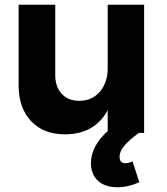

<svg xmlns="http://www.w3.org/2000/svg" viewBox="-20 -558 700 806"><path d="M563 0Q521 30.3 501.5 54Q481.9 77.6 481.9 100.1Q481.9 127 505.9 127Q522.9 127 536.1 119.1L564.9 207Q517.6 228 472.2 228Q420.9 228 391.4 200.9Q361.8 173.8 361.8 127Q361.8 55.7 432.1 -7.8V-95.2Q377 5.9 252 5.9Q162.6 5.9 110.4 -49.6Q58.1 -105 58.1 -200.2V-538.1H211.9V-244.1Q211.9 -193.4 239 -164.1Q266.1 -134.8 313 -134.8Q367.7 -135.3 399.9 -173.8Q432.1 -212.4 432.1 -272V-538.1H585V0Z"/></svg>

Font: Montserrat arm SemiBold
Style: Regular
Weight: 600
Designer: Julieta Ulanovsky
Foundry: Julieta Ulanovsky
Version: Version 6.000;PS 006.000;hotconv 1.0.88;makeotf.lib2.5.64775